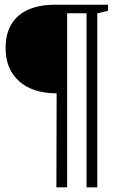

<svg xmlns="http://www.w3.org/2000/svg" viewBox="-20 -675 493 821"><path d="M396 -618.2V126H350.1V-618.2H267.1V126H221.2L222.2 -275.9Q120.1 -275.9 62 -327.4Q3.9 -378.9 3.9 -470.2Q3.9 -559.6 58.6 -607.2Q113.3 -654.8 215.8 -654.8H441.9V-628.9Z"/></svg>

Font: Liberation Serif
Style: Regular
Weight: 400
Designer: Steve Matteson
Foundry: Ascender Corporation
Version: Version 2.1.5